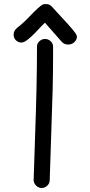

<svg xmlns="http://www.w3.org/2000/svg" viewBox="-20 -935 445 945"><path d="M105.5 -732.4Q94.7 -725.6 84 -725.6Q75.2 -725.6 66.4 -730.5Q46.9 -742.2 46.9 -764.6Q46.9 -784.2 66.4 -799.8Q94.7 -821.3 126 -854.5Q169.9 -900.4 187.5 -911.1Q196.3 -916 207 -915Q222.7 -915 233.4 -904.3Q335 -795.9 351.6 -771.5Q358.4 -761.7 358.4 -752.9Q358.4 -744.1 352.5 -735.4Q340.8 -717.8 319.3 -715.8Q317.4 -715.8 315.4 -715.8Q293.9 -715.8 281.2 -732.4Q273.4 -742.2 201.2 -823.2Q186.5 -809.6 167 -788.1Q129.9 -748 105.5 -732.4ZM162.1 -708Q163.1 -722.7 174.8 -732.9Q186.5 -743.2 201.7 -743.2Q216.8 -743.2 228.5 -732.9Q240.2 -722.7 241.2 -708Q241.2 -685.5 241.2 -663.1Q241.2 -585 239.3 -500Q236.3 -390.6 231.4 -253.4Q226.6 -116.2 224.6 -45.9Q223.6 -31.2 211.9 -20.5Q200.2 -9.8 185.1 -9.8Q169.9 -9.8 158.7 -20.5Q147.5 -31.2 145.5 -45.9Q147.5 -114.3 152.3 -252.9Q157.2 -391.6 159.7 -500.5Q162.1 -609.4 162.1 -708Z"/></svg>

Font: sage sans
Style: Regular
Weight: 400
Version: Version 001.032